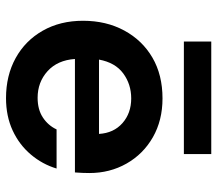

<svg xmlns="http://www.w3.org/2000/svg" viewBox="-62 -648 722 638"><g transform="rotate(90 299.0 -329.0)"><path d="M306 12Q231 12 173 -20Q115 -52 82 -110Q49 -168 49 -244Q49 -321 81.5 -381Q114 -441 171.5 -474.5Q229 -508 307 -508Q380 -508 436 -476Q492 -444 523.5 -388.5Q555 -333 555 -265Q555 -254 554.5 -242Q554 -230 553 -217H176Q180 -159 216.5 -126Q253 -93 305 -93Q344 -93 370.5 -110.5Q397 -128 410 -156H540Q526 -109 493.5 -70.5Q461 -32 413.5 -10Q366 12 306 12ZM307 -404Q260 -404 224 -377.5Q188 -351 178 -297H425Q422 -346 389 -375Q356 -404 307 -404ZM118 -579V-670H492V-579Z"/></g></svg>

Font: DeepMind Sans
Style: Bold
Weight: 700
Designer: Jonny Pinhorn / Modifications: Colophon Foundry
Foundry: Colophon Foundry
Version: Version 1.002; ttfautohint (v1.8.2)